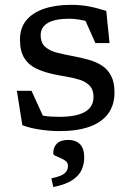

<svg xmlns="http://www.w3.org/2000/svg" viewBox="-20 -520 531 774"><path d="M266.5 -500.5Q302 -500.5 334.8 -494.8Q367.5 -489 408.5 -476L421.5 -346.5H364.5L309.5 -470L378 -418Q346 -431.5 315.2 -438Q284.5 -444.5 258.5 -444.5Q202 -444.5 173 -427.5Q144 -410.5 144 -378.5Q144 -346.5 163.2 -330.2Q182.5 -314 214 -306.5Q245.5 -299 282.5 -292Q310.5 -286.5 338.5 -278.8Q366.5 -271 390 -256.2Q413.5 -241.5 427.5 -215.2Q441.5 -189 441.5 -147Q441.5 -96.5 416 -61.8Q390.5 -27 341 -9.2Q291.5 8.5 219 8.5Q181.5 8.5 140 2.2Q98.5 -4 70 -15.5L48 -154H107L169.5 -17L108 -66Q126.5 -59 145 -55.2Q163.5 -51.5 182 -50.2Q200.5 -49 218 -49Q288 -49 322.5 -69Q357 -89 357 -129.5Q357 -158 342 -174Q327 -190 302.5 -198Q278 -206 249.2 -210.8Q220.5 -215.5 192.5 -221.5Q156 -229.5 125.8 -243.8Q95.5 -258 78 -285.8Q60.5 -313.5 60.5 -361Q60.5 -406.5 85.5 -437.5Q110.5 -468.5 157 -484.5Q203.5 -500.5 266.5 -500.5ZM187 199Q227 190.5 240.5 178.8Q254 167 254 149Q254 136.5 245 129.2Q236 122 224.2 117.2Q212.5 112.5 203.5 108.2Q194.5 104 194.5 98.5Q194.5 73 209.8 58.5Q225 44 256 44Q284 44 301.8 60.8Q319.5 77.5 319.5 115.5Q319.5 140 309.8 163.2Q300 186.5 273.2 205Q246.5 223.5 195 234Z"/></svg>

Font: Newsreader 9pt
Style: Regular
Weight: 400
Designer: Hugues Gentile
Foundry: Production Type
Version: Version 1.003